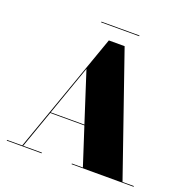

<svg xmlns="http://www.w3.org/2000/svg" viewBox="-147 -996 1123 1138"><g transform="rotate(20 415.0 -427.0)"><path d="M301 -854.5V-850H541V-854.5ZM15 -4.5V0H235V-4.5H117L201 -242H416.5L493.5 -4.5H424V0H815V-4.5H743.5L480 -765H380.5L111 -4.5ZM313.5 -561 415 -246.5H202.5Z"/></g></svg>

Font: Bodoni* 36pt Fatface
Style: Regular
Weight: 900
Version: Version 2.3